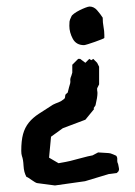

<svg xmlns="http://www.w3.org/2000/svg" viewBox="-20 -318 412 587"><path d="M187 -35 191 -51Q196 -65 195 -71Q194 -77 198 -86L201 -96V-120L219 -138H225L241 -126L253 -138L259 -134L265 -138L277 -126L283 -114V-60L277 -48V-42Q277 -41 277.5 -39Q278 -37 278 -34Q278 -21 272 4L266 13L268 15L241 48L172 74L136 100L130 164L159 181L181 177Q183 177 195 174Q207 171 221.5 167Q236 163 248.5 160Q261 157 263 157L280 148L312 150Q317 150 326 154L335 158Q339 162 338.5 170Q338 178 341 183L343 193Q343 195 343.5 196Q344 197 344 199Q344 202 342 206L337 211L313 214L240 236L148 249L95 242Q92 242 87 239Q82 236 77 232.5Q72 229 67.5 226Q63 223 61 223Q53 209 52 189Q51 169 47 159Q45 153 45 143Q45 112 50.5 92Q56 72 68 57Q80 42 98.5 30Q117 18 142 2Q150 -2 158.5 -5Q167 -8 174 -14Q179 -17 179 -22Q179 -27 181 -30ZM294 -264Q294 -249 296.5 -236Q299 -223 299 -211V-202Q299 -201 290 -197.5Q281 -194 270 -190Q259 -186 249 -183Q239 -180 237 -180Q213 -180 202.5 -199.5Q192 -219 192 -239Q192 -247 192.5 -252Q193 -257 198 -267Q199 -271 206.5 -276.5Q214 -282 223 -286.5Q232 -291 241 -294.5Q250 -298 254 -298Q267 -298 277 -286.5Q287 -275 294 -264Z"/></svg>

Font: East Sea Dokdo Cyrillic
Style: Regular
Weight: 400
Version: Version 1.00 July 4, 2018, initial release